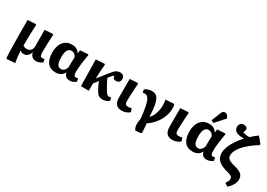

<svg xmlns="http://www.w3.org/2000/svg" viewBox="8 -1893 4441 3194"><g transform="rotate(30 2228.5 -296.0)"><path d="M99 225 83 216Q78 150 75.5 73.5Q73 -3 73 -77Q73 -96 72.5 -139.5Q72 -183 71.5 -238Q71 -293 71 -348Q71 -403 71 -447Q71 -491 71 -510L220 -520L235 -511Q229 -396 226.5 -298.5Q224 -201 224 -110Q250 -86 299 -86Q347 -86 373.5 -116.5Q400 -147 400 -205Q399 -215 399 -242.5Q399 -270 399 -307.5Q399 -345 398.5 -384Q398 -423 398 -456.5Q398 -490 398 -510L548 -520L563 -511Q557 -410 554 -325.5Q551 -241 551 -174Q551 -121 561.5 -101.5Q572 -82 599 -82Q614 -82 639 -89L652 -31Q628 -11 594 1.5Q560 14 529 14Q487 14 455.5 -13Q424 -40 414 -88H412Q400 -41 368 -13.5Q336 14 294 14Q255 14 227 -13H225Q228 47 234 101.5Q240 156 252 214Z M905 14Q803 14 749.5 -54.5Q696 -123 696 -251Q696 -379 755.5 -452.5Q815 -526 919 -526Q1022 -526 1069 -447H1071L1078 -510L1223 -520L1239 -511Q1199 -295 1199 -172Q1199 -123 1209.5 -103Q1220 -83 1246 -83Q1259 -83 1283 -90L1296 -31Q1273 -10 1240 2Q1207 14 1176 14Q1087 14 1067 -78H1065Q1019 14 905 14ZM960 -80Q1019 -80 1054 -163Q1054 -213 1055 -267.5Q1056 -322 1058 -364Q1045 -395 1020 -414Q995 -433 964 -433Q864 -433 864 -259Q864 -165 887 -122.5Q910 -80 960 -80Z M1814 13Q1779 13 1754 4Q1729 -5 1709 -28.5Q1689 -52 1667 -94Q1658 -110 1646.5 -133.5Q1635 -157 1624 -181Q1613 -205 1606 -224L1541 -141V0H1390L1381 -510L1541 -520L1556 -511Q1549 -430 1545 -367Q1541 -304 1540 -235L1691 -425Q1736 -483 1769 -504.5Q1802 -526 1843 -526Q1882 -526 1905 -504.5Q1928 -483 1928 -446Q1928 -408 1906.5 -387Q1885 -366 1849 -366Q1818 -366 1801 -383.5Q1784 -401 1788 -429Q1772 -429 1739 -388L1700 -340Q1716 -304 1739 -262.5Q1762 -221 1799 -156Q1818 -125 1830.5 -109Q1843 -93 1855 -87.5Q1867 -82 1884 -82Q1897 -82 1920 -89L1933 -31Q1909 -11 1876.5 1Q1844 13 1814 13Z M2180 14Q2032 14 2032 -149Q2032 -173 2032 -210.5Q2032 -248 2032 -291.5Q2032 -335 2032 -378Q2032 -421 2032 -456Q2032 -491 2032 -510L2178 -520L2193 -511Q2188 -446 2184 -380.5Q2180 -315 2178 -259.5Q2176 -204 2176 -170Q2176 -128 2191 -111Q2206 -94 2242 -94Q2280 -94 2301 -108L2328 -43Q2301 -16 2261.5 -1Q2222 14 2180 14Z M2539 186Q2511 135 2509.5 88Q2508 41 2521 -24Q2507 -171 2487.5 -259.5Q2468 -348 2440.5 -387Q2413 -426 2374 -426Q2360 -426 2335 -419L2322 -477Q2344 -497 2381.5 -509.5Q2419 -522 2455 -522Q2500 -522 2531.5 -503Q2563 -484 2583.5 -439.5Q2604 -395 2615.5 -320Q2627 -245 2632 -132H2637Q2679 -176 2704.5 -248.5Q2730 -321 2730 -402Q2730 -437 2727 -462.5Q2724 -488 2718 -510L2872 -520L2888 -511Q2895 -489 2895 -440Q2895 -359 2864.5 -279.5Q2834 -200 2778 -131Q2722 -62 2646 -12Q2649 8 2651.5 41.5Q2654 75 2656 111Q2658 147 2658 173Q2647 176 2625 179.5Q2603 183 2579.5 184.5Q2556 186 2539 186Z M3152 14Q3004 14 3004 -149Q3004 -173 3004 -210.5Q3004 -248 3004 -291.5Q3004 -335 3004 -378Q3004 -421 3004 -456Q3004 -491 3004 -510L3150 -520L3165 -511Q3160 -446 3156 -380.5Q3152 -315 3150 -259.5Q3148 -204 3148 -170Q3148 -128 3163 -111Q3178 -94 3214 -94Q3252 -94 3273 -108L3300 -43Q3273 -16 3233.5 -1Q3194 14 3152 14Z M3538 14Q3436 14 3382.5 -54.5Q3329 -123 3329 -251Q3329 -379 3388.5 -452.5Q3448 -526 3552 -526Q3655 -526 3702 -447H3704L3711 -510L3856 -520L3872 -511Q3832 -295 3832 -172Q3832 -123 3842.5 -103Q3853 -83 3879 -83Q3892 -83 3916 -90L3929 -31Q3906 -10 3873 2Q3840 14 3809 14Q3720 14 3700 -78H3698Q3652 14 3538 14ZM3593 -80Q3652 -80 3687 -163Q3687 -213 3688 -267.5Q3689 -322 3691 -364Q3678 -395 3653 -414Q3628 -433 3597 -433Q3497 -433 3497 -259Q3497 -165 3520 -122.5Q3543 -80 3593 -80ZM3603 -571 3556 -598 3623 -766Q3635 -797 3649 -809.5Q3663 -822 3686 -822Q3731 -822 3758 -764V-744Z M4337 230 4273 191Q4297 158 4306.5 136.5Q4316 115 4316 96Q4316 74 4306 60Q4296 46 4269.5 34.5Q4243 23 4193 10Q4076 -21 4023.5 -74Q3971 -127 3971 -214Q3971 -266 3996 -331Q4021 -396 4067 -466Q4113 -536 4175 -603Q4158 -601 4144 -601.5Q4130 -602 4113 -603Q3976 -615 3976 -715Q3976 -754 3999.5 -778Q4023 -802 4060 -802Q4093 -802 4112 -786.5Q4131 -771 4131 -745Q4131 -729 4112 -689Q4126 -681 4150 -675.5Q4174 -670 4201 -668Q4223 -667 4241 -668Q4270 -696 4301 -721.5Q4332 -747 4365 -770L4457 -659V-640Q4286 -532 4200 -432.5Q4114 -333 4114 -250Q4114 -203 4146 -177Q4178 -151 4260 -131Q4361 -107 4403 -70.5Q4445 -34 4445 31Q4445 126 4337 230Z"/></g></svg>

Font: Literata
Style: Bold
Weight: 700
Designer: Latin by Veronika Burian and Jose Scaglione. Greek by Irene Vlachou. Cyrillic by Vera Evstafieva.
Foundry: TypeTogether
Version: Version 3.103; ttfautohint (v1.8.4.7-5d5b);gftools[0.9.29]